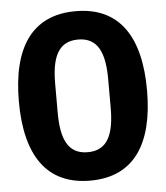

<svg xmlns="http://www.w3.org/2000/svg" viewBox="-52 -756 704 815"><g transform="rotate(-5 300.0 -349.0)"><path d="M300.1 12.1C486.9 12.1 573.2 -121.1 573.2 -349.1C573.2 -577.1 486.9 -709.9 300.1 -709.9C112.9 -709.9 27 -577.1 27 -349.1C27 -121.1 112.9 12.1 300.1 12.1ZM187.1 -288V-410.2C187.1 -522 214.8 -589.1 300.1 -589.1C384.9 -589.1 413 -522 413 -410.2V-289.1C413 -176.1 384.9 -109 300.1 -109C214.8 -109 187.1 -176.1 187.1 -288Z"/></g></svg>

Font: Margiela Mono Bold
Style: Regular
Weight: 700
Designer: Mike Abbink, Paul van der Laan, Pieter van Rosmalen
Foundry: Bold Monday
Version: Version 2.003 2021